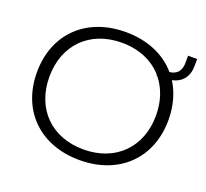

<svg xmlns="http://www.w3.org/2000/svg" viewBox="-123 -858 1087 1015"><g transform="rotate(20 420.0 -350.0)"><path d="M420 10C642 10 790 -134 790 -350C790 -429 770 -498 735 -554C790 -566 822 -606 822 -666V-705H771V-666C771 -619 749 -595 708 -590C643 -666 543 -710 420 -710C198 -710 50 -566 50 -350C50 -134 198 10 420 10ZM420 -50C240 -50 120 -170 120 -350C120 -530 240 -650 420 -650C517 -650 597 -615 650 -554V-549H654C696 -498 720 -430 720 -350C720 -170 600 -50 420 -50Z"/></g></svg>

Font: Gully Light
Style: Regular
Weight: 300
Designer: jaikishan Patel
Foundry: MagicType
Version: Version 1.000;Glyphs 3.2 (3242)